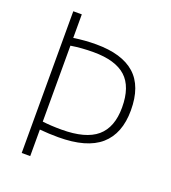

<svg xmlns="http://www.w3.org/2000/svg" viewBox="-135 -841 840 942"><g transform="rotate(20 285.0 -370.0)"><path d="M86 -740H130.5V-617Q188.5 -626 247.5 -626Q382.5 -626 450.2 -565.8Q518 -505.5 518 -379.5Q518 -258 447 -196Q376 -134 227.5 -134Q180 -134 130.5 -138.5V0H86ZM472.5 -378Q472.5 -486 417.8 -535.8Q363 -585.5 248.5 -585.5Q186 -585.5 130.5 -576.5V-180Q174.5 -174.5 229.5 -174.5Q355.5 -174.5 414 -224.2Q472.5 -274 472.5 -378Z"/></g></svg>

Font: Encode Sans Semi Condensed ExLight
Style: Regular
Weight: 275
Width: 4
Designer: Multiple Designers
Foundry: Impallari Type
Version: Version 2.000